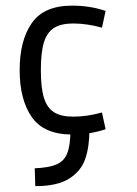

<svg xmlns="http://www.w3.org/2000/svg" viewBox="-20 -464 478 672"><path d="M236.3 -381.8Q193.4 -381.8 168.9 -366.2Q144.5 -350.6 133.8 -315.9Q123 -281.2 123 -218.8Q123 -156.2 133.8 -121.6Q144.5 -86.9 168.9 -71.3Q193.4 -55.7 236.3 -55.7Q284.2 -55.7 336.9 -70.3L349.6 -11.7Q294.9 6.8 232.4 6.8Q133.8 6.8 91.3 -54.2Q48.8 -115.2 48.8 -218.8Q48.8 -322.3 91.3 -383.3Q133.8 -444.3 232.4 -444.3Q294.9 -444.3 349.6 -425.8L336.9 -367.2Q284.2 -381.8 236.3 -381.8ZM226.6 -9.8H293Q293 49.8 278.3 92.3Q263.7 134.8 222.2 161.1Q180.7 187.5 103.5 187.5L101.6 125Q151.4 123 178.2 111.3Q205.1 99.6 215.8 71.3Q226.6 43 226.6 -9.8Z"/></svg>

Font: Sudo Var
Style: Regular
Weight: 400
Monospace: yes
Designer: Jens Kutilek
Foundry: Jens Kutilek
Version: Version 0.065;FEAKit 1.0